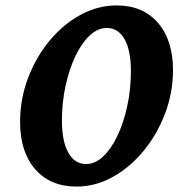

<svg xmlns="http://www.w3.org/2000/svg" viewBox="-20 -675 679 707"><path d="M262 12Q165 12 109.5 -52Q54 -116 54 -226Q54 -310 83 -387Q112 -464 162 -524.5Q212 -585 276 -620Q340 -655 410 -655Q506 -655 561.5 -591Q617 -527 617 -417Q617 -333 587.5 -256Q558 -179 508 -118.5Q458 -58 394.5 -23Q331 12 262 12ZM297 -71Q330 -71 359.5 -98.5Q389 -126 412 -174Q435 -222 448.5 -284Q462 -346 462 -413Q462 -490 438.5 -531Q415 -572 373 -572Q340 -572 310.5 -544.5Q281 -517 258 -469Q235 -421 221.5 -359.5Q208 -298 208 -231Q208 -155 231.5 -113Q255 -71 297 -71Z"/></svg>

Font: Petrona ExtraBold
Style: Italic
Weight: 800
Italic angle: -9°
Designer: Ringo R. Seeber
Foundry: Ringo R. Seeber
Version: Version 2.001; ttfautohint (v1.8.3)